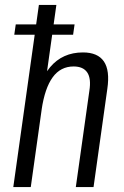

<svg xmlns="http://www.w3.org/2000/svg" viewBox="-20 -760 505 780"><path d="M343 -391Q351 -441 334.5 -465.5Q318 -490 279 -490Q226 -490 194 -446Q162 -402 149 -314L109 -248L117 -306Q133 -427 183.5 -487Q234 -547 317 -547Q377 -547 402 -510.5Q427 -474 416 -399L360 0H288ZM138 -740H209L156 -363L105 0H34ZM283 -661 277 -619H38L44 -661Z"/></svg>

Font: Pathway Extreme Condensed Light
Style: Italic
Weight: 300
Width: 3
Italic angle: -8°
Version: Version 1.001;gftools[0.9.26]